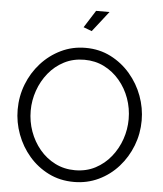

<svg xmlns="http://www.w3.org/2000/svg" viewBox="-60 -970 872 1027"><g transform="rotate(5 375.5 -456.0)"><path d="M375 5Q300 5 239 -25.5Q178 -56 134 -107Q90 -158 66 -222.5Q42 -287 42 -355Q42 -426 67 -490.5Q92 -555 137.5 -605.5Q183 -656 244 -685.5Q305 -715 376 -715Q450 -715 511 -684Q572 -653 616.5 -601Q661 -549 684.5 -485Q708 -421 708 -354Q708 -283 683 -218.5Q658 -154 613 -103.5Q568 -53 507 -24Q446 5 375 5ZM112 -355Q112 -297 131 -244Q150 -191 185 -149Q220 -107 268.5 -82.5Q317 -58 375 -58Q436 -58 484.5 -83.5Q533 -109 567.5 -152Q602 -195 620 -247.5Q638 -300 638 -355Q638 -413 619 -466Q600 -519 564.5 -561Q529 -603 481 -627Q433 -651 375 -651Q315 -651 266.5 -626Q218 -601 183.5 -558.5Q149 -516 130.5 -463Q112 -410 112 -355ZM400 -807 355 -824 414 -917H486Z"/></g></svg>

Font: Raleway
Style: Regular
Weight: 400
Designer: Matt McInerney, Pablo Impallari, Rodrigo Fuenzalida
Foundry: Matt McInerney, Pablo Impallari, Rodrigo Fuenzalida
Version: Version 4.101;RELEASE